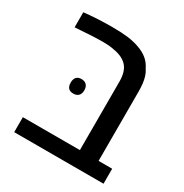

<svg xmlns="http://www.w3.org/2000/svg" viewBox="-152 -760 840 878"><g transform="rotate(30 268.5 -320.5)"><path d="M43 0V-79.1H344.2V-440.9Q344.2 -494.1 320.3 -520.5Q296.4 -546.9 250 -554.7Q237.8 -557.6 222.4 -559.1Q207 -560.5 187.5 -560.5Q163.1 -560.5 127.9 -558.8Q92.8 -557.1 42.5 -553.2V-632.8Q77.6 -636.7 115 -638.7Q152.3 -640.6 192.4 -640.6Q240.7 -640.6 273.9 -636.5Q307.1 -632.3 336.9 -621.6Q366.7 -610.8 386.5 -594.2Q406.2 -577.6 418.5 -552.2Q428.2 -538.1 433.3 -521.5Q438.5 -504.9 440.7 -485.6Q442.9 -466.3 442.9 -443.8V-79.1H514.6V0ZM188.5 -287.6Q153.3 -287.6 153.3 -325.7Q153.3 -344.7 162.4 -354.5Q171.4 -364.3 188.5 -364.3Q206.1 -364.3 215.6 -354.2Q225.1 -344.2 225.1 -325.7Q225.1 -307.6 215.6 -297.6Q206.1 -287.6 188.5 -287.6Z"/></g></svg>

Font: Open Sans Medium
Style: Regular
Weight: 500
Designer: Monotype Design Team
Foundry: Monotype Imaging Inc.
Version: Version 3.000